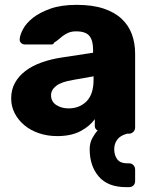

<svg xmlns="http://www.w3.org/2000/svg" viewBox="-20 -550 630 790"><path d="M499 220Q424 220 386.5 176.5Q349 133 349 64Q349 38 360 18Q371 -2 382 -13Q377 -15 373.5 -20Q370 -25 370 -31V-60Q350 -31 311.5 -10.5Q273 10 215 10Q175 10 140 -2Q105 -14 80 -35Q55 -56 40.5 -84Q26 -112 26 -145Q26 -181 41.5 -209Q57 -237 84.5 -258Q112 -279 151 -293Q190 -307 238 -314L363 -333V-347Q363 -383 348 -402Q333 -421 293 -421Q275 -421 262 -415.5Q249 -410 239 -402.5Q229 -395 220.5 -387.5Q212 -380 203 -375Q200 -367 192 -367H83Q73 -367 66.5 -373.5Q60 -380 61 -389Q62 -406 75 -430.5Q88 -455 116 -477Q144 -499 188 -514.5Q232 -530 295 -530Q360 -530 405.5 -515Q451 -500 480 -473Q509 -446 522.5 -409.5Q536 -373 536 -329V-25Q536 -16 530 -9Q524 -2 514 0H503Q474 8 462 25Q450 42 450 64Q450 89 462.5 105.5Q475 122 503 122H511Q522 122 529 129.5Q536 137 536 148V195Q536 206 529 213Q522 220 511 220ZM262 -104Q307 -104 336 -133Q365 -162 365 -222V-236L280 -221Q232 -213 211 -196.5Q190 -180 190 -158Q190 -132 211.5 -118Q233 -104 262 -104Z"/></svg>

Font: Fz Rubik
Style: Bold
Weight: 700
Designer: Hubert and Fischer
Foundry: Hubert and Fischer
Version: Vit hóa bi FontZin.com